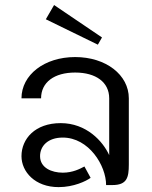

<svg xmlns="http://www.w3.org/2000/svg" viewBox="-20 -747 615 775"><path d="M165 -669.2 375 -566.7 391.7 -595.8 198.3 -726.7ZM408.3 0H433.3C492.5 0 500 -30 500 -83.3V-350C500 -445 407.5 -516.7 283.3 -516.7C159.2 -516.7 66.7 -445 66.7 -350H145.8C145.8 -415 199.2 -454.2 283.3 -454.2C367.5 -454.2 420.8 -415 420.8 -350V-120.8C395 -177.5 328.3 -250 225 -250C121.7 -250 66.7 -186.7 66.7 -116.7C66.7 -54.2 120.8 8.3 216.7 8.3C277.5 8.3 327.5 -15.8 345.8 -29.2L320.8 -75C303.3 -65.8 274.2 -50 233.3 -50C189.2 -50 141.7 -69.2 141.7 -116.7C141.7 -157.5 173.3 -191.7 233.3 -191.7C338.3 -191.7 408.3 -79.2 408.3 0Z"/></svg>

Font: BoonHome
Style: Book
Weight: 400
Designer: Sungsit Sawaiwan
Foundry: Sungsit Sawaiwan
Version: Version 0.2